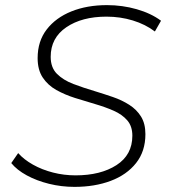

<svg xmlns="http://www.w3.org/2000/svg" viewBox="-20 -725 659 750"><path d="M271 5Q220 5 171.5 -7Q123 -19 84.5 -40Q46 -61 24 -88L51 -127Q73 -102 108.5 -82Q144 -62 187 -51Q230 -40 275 -40Q373 -40 435 -80Q497 -120 497 -195Q497 -232 477 -255Q457 -278 424 -292.5Q391 -307 351.5 -318.5Q312 -330 272.5 -342.5Q233 -355 200 -373.5Q167 -392 147 -422Q127 -452 127 -498Q127 -564 162.5 -610Q198 -656 259 -680.5Q320 -705 398 -705Q458 -705 514 -689Q570 -673 609 -644L585 -602Q548 -630 499 -645Q450 -660 396 -660Q300 -660 239 -618.5Q178 -577 178 -503Q178 -461 202.5 -436.5Q227 -412 266.5 -397Q306 -382 350 -369Q386 -358 421 -346Q456 -334 485 -315.5Q514 -297 531 -269.5Q548 -242 548 -201Q548 -134 511.5 -88Q475 -42 412.5 -18.5Q350 5 271 5Z"/></svg>

Font: Montserrat Light
Style: Italic
Weight: 300
Italic angle: -11.3°
Designer: Julieta Ulanovsky
Foundry: Julieta Ulanovsky
Version: Version 9.000; ttfautohint (v1.8.4.7-5d5b)